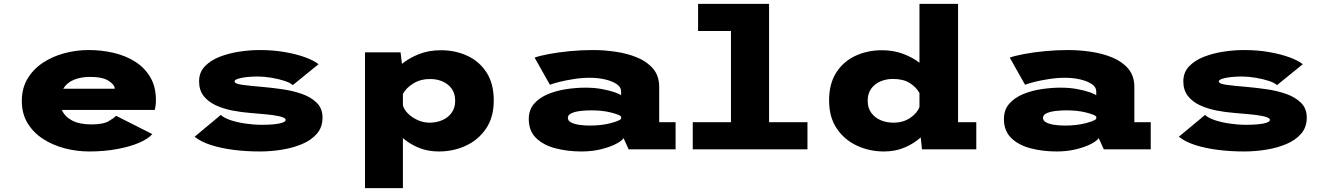

<svg xmlns="http://www.w3.org/2000/svg" viewBox="-20 -770 6865 990"><path d="M439.5 11Q376 11 314.5 -5Q253 -21 202.8 -53.2Q152.5 -85.5 122.5 -134.5Q92.5 -183.5 92.5 -249.5Q92.5 -314.5 121.5 -363.5Q150.5 -412.5 199.8 -445.5Q249 -478.5 310.8 -495.2Q372.5 -512 438 -512Q504 -512 566 -497.5Q628 -483 677 -452Q726 -421 755 -371.8Q784 -322.5 784 -253Q784 -237 782 -224.2Q780 -211.5 778 -203H299Q314 -168.5 352 -148.5Q390 -128.5 451 -128.5Q511 -128.5 538.8 -144.2Q566.5 -160 578.5 -173L765.5 -78.5Q743.5 -53.5 695.8 -33.2Q648 -13 582 -1Q516 11 439.5 11ZM444 -373.5Q397 -373.5 360.8 -358.5Q324.5 -343.5 306 -312.5H571.5V-314Q571.5 -332 540.8 -352.8Q510 -373.5 444 -373.5Z M1320 11Q1249.5 11 1184.8 2.8Q1120 -5.5 1067.8 -22.2Q1015.5 -39 983.5 -65L1118.5 -177.5Q1134.5 -162 1168.8 -150.5Q1203 -139 1245.8 -132.8Q1288.5 -126.5 1330.5 -126.5Q1387 -126.5 1420 -133.2Q1453 -140 1453 -152Q1453 -164.5 1410.2 -172.5Q1367.5 -180.5 1272 -187.5Q1224.5 -191 1177.5 -200.2Q1130.5 -209.5 1091.8 -227.5Q1053 -245.5 1029.8 -275.5Q1006.5 -305.5 1006.5 -350.5Q1006.5 -397 1036.5 -428.2Q1066.5 -459.5 1114.2 -477.8Q1162 -496 1216 -504Q1270 -512 1318 -512Q1390 -512 1450.5 -501.2Q1511 -490.5 1555.2 -474Q1599.5 -457.5 1622.5 -439L1489.5 -331Q1477.5 -343 1447 -353Q1416.5 -363 1379 -369.2Q1341.5 -375.5 1308 -375.5Q1278.5 -375.5 1251.5 -372.5Q1224.5 -369.5 1207 -363.8Q1189.5 -358 1189.5 -350Q1189.5 -338 1229.8 -332.5Q1270 -327 1342.5 -321Q1386.5 -317 1438.2 -309.5Q1490 -302 1536.5 -285.8Q1583 -269.5 1613 -240.2Q1643 -211 1643 -163.5Q1643 -114 1614 -80.5Q1585 -47 1537.2 -27Q1489.5 -7 1432.5 2Q1375.5 11 1320 11Z M1862 200V-500H2045.5L2052.5 -440.5Q2089.5 -471 2140.5 -491Q2191.5 -511 2253.5 -511Q2328 -511 2390 -482.2Q2452 -453.5 2489 -396Q2526 -338.5 2526 -252Q2526 -165.5 2486.2 -107Q2446.5 -48.5 2382.2 -18.8Q2318 11 2243 11Q2185 11 2138.2 -8.5Q2091.5 -28 2057.5 -58V200ZM2197 -362.5Q2149.5 -363 2111.8 -340Q2074 -317 2057.5 -285.5V-227.5Q2063 -205 2084 -184.2Q2105 -163.5 2134.2 -150.5Q2163.5 -137.5 2195 -137.5Q2229.5 -137.5 2259.5 -150Q2289.5 -162.5 2308.2 -187.8Q2327 -213 2327 -250.5Q2327 -288 2308.8 -313Q2290.5 -338 2260.8 -350.5Q2231 -363 2197 -362.5Z M2978.5 11Q2907 11 2845 -5Q2783 -21 2744.8 -57.8Q2706.5 -94.5 2706.5 -156Q2706.5 -204 2734 -235.2Q2761.5 -266.5 2805.8 -284.8Q2850 -303 2900.8 -310.5Q2951.5 -318 2998.5 -318Q3046 -318 3085.5 -310.5Q3125 -303 3150.5 -293.8Q3176 -284.5 3182.5 -278.5V-299.5Q3182.5 -321 3159.5 -336.5Q3136.5 -352 3099.8 -360.5Q3063 -369 3021.5 -369Q2981.5 -369 2939.2 -362.5Q2897 -356 2863.5 -347.5Q2830 -339 2815.5 -333L2736.5 -473Q2763 -482.5 2810.8 -491.5Q2858.5 -500.5 2917.8 -506.2Q2977 -512 3038 -512Q3095 -512 3154.8 -503.2Q3214.5 -494.5 3265.5 -473.5Q3316.5 -452.5 3347.8 -415.5Q3379 -378.5 3379 -322V-140H3463.5V0H3221.5L3195 -58Q3187.5 -44.5 3157.2 -28.5Q3127 -12.5 3080.5 -0.8Q3034 11 2978.5 11ZM3019.5 -122.5Q3081 -122.5 3127 -134.5Q3173 -146.5 3182.5 -157V-169.5Q3174 -178.5 3130.5 -189.8Q3087 -201 3028.5 -201Q3001 -201 2973 -197.8Q2945 -194.5 2926.5 -186Q2908 -177.5 2908 -162.5Q2908 -147 2925.5 -138.2Q2943 -129.5 2969 -126Q2995 -122.5 3019.5 -122.5Z M3552 0V-140H3749V-610H3579.5V-750H3945.5V-140H4143.5V0Z M4538 11Q4463.5 11 4399 -18.8Q4334.5 -48.5 4294.8 -107Q4255 -165.5 4255 -252Q4255 -338.5 4292 -396Q4329 -453.5 4391 -482.2Q4453 -511 4527.5 -511Q4586.5 -511 4635.5 -492.8Q4684.5 -474.5 4721 -446.5V-750H4920V-140H5014V0H4734L4727.5 -61.5Q4693.5 -30.5 4645.5 -9.8Q4597.5 11 4538 11ZM4454 -250.5Q4454 -213 4472.8 -187.8Q4491.5 -162.5 4521.5 -150Q4551.5 -137.5 4586.5 -137.5Q4637.5 -137.5 4673.8 -162.5Q4710 -187.5 4721 -218.5V-290.5Q4704.5 -320.5 4671 -341.8Q4637.5 -363 4584 -363Q4550 -363 4520.2 -350.5Q4490.5 -338 4472.2 -313Q4454 -288 4454 -250.5Z M5428.5 11Q5357 11 5295 -5Q5233 -21 5194.8 -57.8Q5156.5 -94.5 5156.5 -156Q5156.5 -204 5184 -235.2Q5211.5 -266.5 5255.8 -284.8Q5300 -303 5350.8 -310.5Q5401.5 -318 5448.5 -318Q5496 -318 5535.5 -310.5Q5575 -303 5600.5 -293.8Q5626 -284.5 5632.5 -278.5V-299.5Q5632.5 -321 5609.5 -336.5Q5586.5 -352 5549.8 -360.5Q5513 -369 5471.5 -369Q5431.5 -369 5389.2 -362.5Q5347 -356 5313.5 -347.5Q5280 -339 5265.5 -333L5186.5 -473Q5213 -482.5 5260.8 -491.5Q5308.5 -500.5 5367.8 -506.2Q5427 -512 5488 -512Q5545 -512 5604.8 -503.2Q5664.5 -494.5 5715.5 -473.5Q5766.5 -452.5 5797.8 -415.5Q5829 -378.5 5829 -322V-140H5913.5V0H5671.5L5645 -58Q5637.5 -44.5 5607.2 -28.5Q5577 -12.5 5530.5 -0.8Q5484 11 5428.5 11ZM5469.5 -122.5Q5531 -122.5 5577 -134.5Q5623 -146.5 5632.5 -157V-169.5Q5624 -178.5 5580.5 -189.8Q5537 -201 5478.5 -201Q5451 -201 5423 -197.8Q5395 -194.5 5376.5 -186Q5358 -177.5 5358 -162.5Q5358 -147 5375.5 -138.2Q5393 -129.5 5419 -126Q5445 -122.5 5469.5 -122.5Z M6395 11Q6324.5 11 6259.8 2.8Q6195 -5.5 6142.8 -22.2Q6090.5 -39 6058.5 -65L6193.5 -177.5Q6209.5 -162 6243.8 -150.5Q6278 -139 6320.8 -132.8Q6363.5 -126.5 6405.5 -126.5Q6462 -126.5 6495 -133.2Q6528 -140 6528 -152Q6528 -164.5 6485.2 -172.5Q6442.5 -180.5 6347 -187.5Q6299.5 -191 6252.5 -200.2Q6205.5 -209.5 6166.8 -227.5Q6128 -245.5 6104.8 -275.5Q6081.5 -305.5 6081.5 -350.5Q6081.5 -397 6111.5 -428.2Q6141.5 -459.5 6189.2 -477.8Q6237 -496 6291 -504Q6345 -512 6393 -512Q6465 -512 6525.5 -501.2Q6586 -490.5 6630.2 -474Q6674.5 -457.5 6697.5 -439L6564.5 -331Q6552.5 -343 6522 -353Q6491.5 -363 6454 -369.2Q6416.5 -375.5 6383 -375.5Q6353.5 -375.5 6326.5 -372.5Q6299.5 -369.5 6282 -363.8Q6264.5 -358 6264.5 -350Q6264.5 -338 6304.8 -332.5Q6345 -327 6417.5 -321Q6461.5 -317 6513.2 -309.5Q6565 -302 6611.5 -285.8Q6658 -269.5 6688 -240.2Q6718 -211 6718 -163.5Q6718 -114 6689 -80.5Q6660 -47 6612.2 -27Q6564.5 -7 6507.5 2Q6450.5 11 6395 11Z"/></svg>

Font: Trispace SemiExpanded ExtraBold
Style: Regular
Weight: 800
Width: 6
Designer: Tyler Finck
Foundry: Etcetera Type Company
Version: Version 1.210; ttfautohint (v1.8.3)